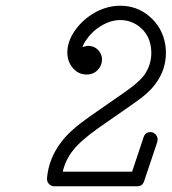

<svg xmlns="http://www.w3.org/2000/svg" viewBox="-20 -647 599 670"><path d="M505 -186Q515 -186 522.5 -178.5Q530 -171 530 -160Q530 -156 529 -152L483 -15Q477 3 459 3H169Q159 3 151.5 -4.5Q144 -12 144 -23Q144 -24 144 -25Q150 -95 195 -153Q225 -193 294 -241L419 -328Q466 -361 484 -386Q508 -421 508 -462Q508 -525 461 -558Q433 -577 400 -577Q365 -577 330 -555Q300 -536 282 -509Q272 -496 268 -483Q283 -487 285 -487Q287 -487 287 -487Q312 -487 327 -467Q336 -454 336 -440Q336 -418 321 -403Q306 -387 283 -387H282Q253 -387 234 -410Q215 -432 215 -464Q215 -501 239.5 -537.5Q264 -574 304 -599Q350 -627 400 -627Q457 -627 500 -591Q547 -552 557 -490Q559 -477 559 -463Q559 -405 525 -358Q502 -324 448 -287L323 -200Q261 -156 234.5 -122Q208 -88 199 -48H441L481 -168Q487 -186 505 -186Z"/></svg>

Font: TT2020Base
Style: Italic
Weight: 400
Italic angle: -15°
Version: Version 0.2.000